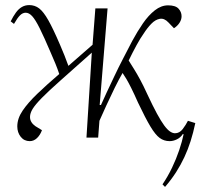

<svg xmlns="http://www.w3.org/2000/svg" viewBox="-20 -541 788 755"><path d="M372 -128H377Q386 -149 400 -178.5Q414 -208 430 -242Q446 -276 464.5 -311.5Q483 -347 500 -380Q520 -417 542 -449Q564 -481 589 -500.5Q614 -520 641 -520Q670 -520 682 -507Q694 -494 694 -477Q694 -464 686 -451.5Q678 -439 664 -430L642 -453Q626 -470 608.5 -467Q591 -464 575 -447.5Q559 -431 545 -409Q532 -391 516.5 -362.5Q501 -334 486 -303Q496 -287 507 -269.5Q518 -252 531 -228Q544 -204 560 -169Q581 -124 597 -94.5Q613 -65 625.5 -48Q638 -31 648.5 -24Q659 -17 668 -17Q686 -17 698.5 -33.5Q711 -50 719 -66L748 -57Q740 -19 729.5 14Q719 47 705 77Q691 107 672.5 136Q654 165 629 194L619 184Q640 153 656.5 118.5Q673 84 684.5 50Q696 16 702 -13L699 -14Q690 0 675.5 7Q661 14 647 14Q625 14 608 1.5Q591 -11 571.5 -43.5Q552 -76 523 -137Q507 -173 496 -195Q485 -217 477 -230.5Q469 -244 462 -254Q448 -230 431 -195.5Q414 -161 398.5 -127Q383 -93 371 -66L366 0H320L341 -334Q267 -268 219 -225.5Q171 -183 145 -156.5Q119 -130 108.5 -113Q98 -96 98 -81Q98 -70 103.5 -61Q109 -52 119 -45L145 -29Q138 -10 125.5 2Q113 14 97 14Q75 14 61.5 -3Q48 -20 48 -44Q48 -75 69 -106Q90 -137 127 -172.5Q164 -208 213 -250Q206 -271 198 -290.5Q190 -310 179 -335Q153 -396 136 -430Q119 -464 106.5 -477.5Q94 -491 81 -491Q69 -491 58.5 -480.5Q48 -470 35 -447L22 -457Q32 -477 42.5 -491.5Q53 -506 66 -513.5Q79 -521 95 -521Q117 -521 134 -508Q151 -495 170 -461.5Q189 -428 216 -365Q225 -344 233.5 -323Q242 -302 249 -282L344 -365L355 -508H403Z"/></svg>

Font: Literata 60pt ExtraLight
Style: Italic
Weight: 250
Italic angle: -2°
Designer: Latin by Veronika Burian and Jose Scaglione. Greek by Irene Vlachou. Cyrillic by Vera Evstafieva
Foundry: TypeTogether
Version: Version 3.103;gftools[0.9.29]